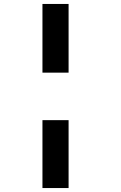

<svg xmlns="http://www.w3.org/2000/svg" viewBox="-20 -820 610 970"><path d="M194.5 -453V-800H326.5V-453ZM326.5 -213V130H194.5V-213Z"/></svg>

Font: League Mono Narrow ExtraBold
Style: Regular
Weight: 800
Width: 3
Designer: Tyler Finck
Foundry: The League of Moveable Type / Tyler Finck
Version: Version 2.210